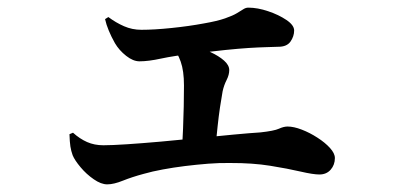

<svg xmlns="http://www.w3.org/2000/svg" viewBox="-20 -509 1040 500"><path d="M259.3 -28.9Q243.2 -28.9 224.1 -42.2Q204.9 -55.4 189.8 -73.5Q174.6 -91.6 169.2 -104.7Q165.2 -115.6 163.3 -127.7Q161.5 -139.7 160.9 -159.5L170.1 -163.4Q187.6 -147.6 206.8 -139.1Q225.9 -130.7 249.2 -130.7Q270.9 -130.7 310.4 -133.3Q349.8 -135.9 398.5 -140.2Q447.2 -144.5 496.3 -149.5Q545.4 -154.5 588.1 -158.5Q630.8 -162.5 658.1 -164.2Q693.8 -168.1 706.3 -173.8Q718.9 -179.5 728.8 -179.5Q744.9 -179.5 765.7 -171.5Q786.6 -163.5 806.5 -150.6Q826.5 -137.8 839.3 -123.7Q852.1 -109.6 852.1 -97.4Q852.1 -79.6 841.1 -67.1Q830.1 -54.6 811.8 -54.6Q795.5 -54.6 762.7 -62.2Q729.8 -69.9 683.8 -77.3Q637.8 -84.7 580.3 -84.5Q552.2 -85.1 522.2 -82.7Q492.1 -80.3 461.8 -76.6Q431.4 -72.8 404 -67.7Q376.7 -62.7 354 -56.2Q324.2 -48.2 300.2 -38.6Q276.2 -28.9 259.3 -28.9ZM453.6 -120.5Q455.6 -145.6 456.7 -174.2Q457.8 -202.9 458.5 -232Q459.1 -261 459.1 -286.3Q459.1 -324.5 450.6 -348.4Q442.2 -372.2 427.4 -390L433.8 -400.8Q456.3 -397.5 481.1 -390.6Q505.9 -383.6 527.9 -373.4Q549.8 -363.3 563.4 -351.3Q577 -339.3 577 -326.4Q577 -314.2 570.1 -300.6Q563.2 -287.1 559.7 -271.1Q556.3 -252.4 552.9 -229.4Q549.5 -206.4 546.7 -180.1Q543.8 -153.9 541.4 -124.4ZM343.3 -349.3Q326.6 -349.3 308.5 -363.6Q290.3 -377.9 279.3 -396.6Q269.8 -413.4 263.3 -429.2Q256.7 -445 253.6 -459.2L262.2 -464.6Q281.7 -450 303 -440.7Q324.2 -431.4 348.2 -431.4Q381.8 -431.4 426.8 -436.1Q471.8 -440.7 510.9 -448Q545.6 -454 566.2 -461.2Q586.8 -468.4 597.5 -475Q608.3 -481.6 614.2 -485.3Q620.2 -489.1 626.7 -489.1Q650.7 -489.1 678.2 -479.8Q705.8 -470.6 725.9 -457Q746 -443.4 746 -429.6Q746 -414.3 736.4 -400.6Q726.7 -387 704.4 -387.2Q692.4 -386.6 673.3 -386.2Q654.3 -385.7 628.1 -384.1Q602 -382.4 567.5 -378.9Q533.1 -375.4 489.4 -370.2Q432.7 -363.7 399.6 -356.5Q366.6 -349.3 343.3 -349.3Z"/></svg>

Font: Noto Serif SC ExtraLight
Style: Regular
Weight: 200
Designer: Ryoko NISHIZUKA 西塚涼子 (kana & ideographs); Frank Grießhammer (Latin, Greek & Cyrillic); Wenlong ZHANG 张文龙 (bopomofo); San
Foundry: Adobe
Version: Version 2.002-H1;hotconv 1.1.0;makeotfexe 2.6.0